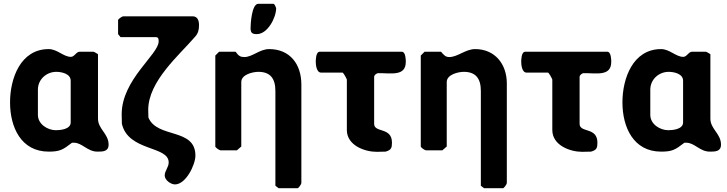

<svg xmlns="http://www.w3.org/2000/svg" viewBox="-20 -793 3834 1013"><path d="M473 -520H400C382 -520 373 -493 354 -493C315 -493 282 -534 237 -534C88 -534 33 -379 33 -253C33 -122 91 7 237 7C296 7 312 -3 360 -40H370C414 -40 441 7 494 7C522 7 553 7 553 -30C553 -88 497 -112 497 -167V-507C494 -509 477 -520 473 -520ZM277 -414C303 -414 353 -405 353 -367V-147C353 -110 296 -106 275 -106C232 -106 180 -137 180 -187V-320C180 -375 226 -414 277 -414Z M849 133C849 157 881 180 903 180C961 180 1011 76 1011 28C1011 -120 809 -61 763 -173C763 -179 762 -207 762 -213C762 -365 927 -503 1010 -600C1026 -618 1030 -637 1030 -660C1030 -682 1024 -707 996 -707H630C624 -707 603 -692 603 -687V-613L616 -597H803C818 -597 817 -582 817 -574C817 -506 622 -373 622 -190C622 -182 623 -147 623 -140C657 7 870 -25 870 64C870 90 849 108 849 133Z M1433 187 1450 200H1550C1555 200 1570 179 1570 173V-347C1570 -454 1510 -534 1400 -534C1350 -534 1312 -492 1269 -492C1248 -492 1239 -498 1223 -520H1136L1116 -500V-20C1116 -15 1137 0 1143 0H1230L1253 -20V-360C1253 -401 1316 -414 1343 -414C1406 -414 1433 -379 1433 -313ZM1423 -773H1343C1307 -773 1302 -662 1302 -645C1302 -620 1310 -613 1335 -613C1392 -613 1437 -700 1437 -750C1437 -751 1429 -773 1423 -773Z M1646 -467C1646 -454 1649 -410 1674 -410H1787C1792 -410 1810 -376 1810 -373V-107C1810 -26 1904 8 1967 8C1974 8 2007 7 2014 7C2044 -1 2048 -13 2048 -40C2048 -125 1954 -90 1954 -140V-387C1954 -397 1965 -405 1974 -407C2042 -408 2121 -388 2121 -467C2121 -475 2121 -520 2100 -520H1667C1646 -520 1646 -475 1646 -467Z M2517 187 2534 200H2634C2639 200 2654 179 2654 173V-353C2654 -455 2591 -534 2487 -534C2436 -534 2395 -492 2350 -492C2331 -492 2322 -502 2307 -520H2220L2200 -500V-20C2200 -15 2221 0 2227 0H2314L2337 -20V-360C2337 -401 2400 -414 2427 -414C2490 -414 2517 -379 2517 -313Z M2730 -467C2730 -454 2733 -410 2758 -410H2871C2876 -410 2894 -376 2894 -373V-107C2894 -26 2988 8 3051 8C3058 8 3091 7 3098 7C3128 -1 3132 -13 3132 -40C3132 -125 3038 -90 3038 -140V-387C3038 -397 3049 -405 3058 -407C3126 -408 3205 -388 3205 -467C3205 -475 3205 -520 3184 -520H2751C2730 -520 2730 -475 2730 -467Z M3704 -520H3631C3613 -520 3604 -493 3585 -493C3546 -493 3513 -534 3468 -534C3319 -534 3264 -379 3264 -253C3264 -122 3322 7 3468 7C3527 7 3543 -3 3591 -40H3601C3645 -40 3672 7 3725 7C3753 7 3784 7 3784 -30C3784 -88 3728 -112 3728 -167V-507C3725 -509 3708 -520 3704 -520ZM3508 -414C3534 -414 3584 -405 3584 -367V-147C3584 -110 3527 -106 3506 -106C3463 -106 3411 -137 3411 -187V-320C3411 -375 3457 -414 3508 -414Z"/></svg>

Font: Asimov Print
Style: C
Weight: 500
Designer: Google
Version: Version 2.000980: 2014